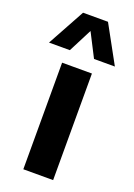

<svg xmlns="http://www.w3.org/2000/svg" viewBox="-192 -867 645 926"><g transform="rotate(20 131.0 -404.0)"><path d="M54 0V-547H207V0ZM-38.5 -616.5 66.5 -808H194.5L299.5 -616.5H192.5L130.5 -737.5L68.5 -616.5Z"/></g></svg>

Font: Encode Sans SemiCondensed SemiCondensed
Style: Bold
Weight: 700
Width: 4
Designer: Multiple Designers
Foundry: Impallari Type
Version: Version 3.000; ttfautohint (v1.8.3) -l 8 -r 50 -G 200 -x 14 